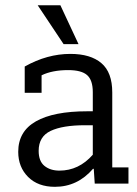

<svg xmlns="http://www.w3.org/2000/svg" viewBox="-20 -699 521 731"><path d="M74.1 -445.7Q159.3 -493.8 248.1 -493.8Q324.7 -493.8 366 -458.6Q407.4 -423.5 407.4 -346.9V-61.7H469.1V0H340.7L337 -55.6L334.6 -56.8Q275.3 12.3 188.9 12.3Q124.7 12.3 87 -25.3Q49.4 -63 49.4 -121Q49.4 -198.8 116.7 -237Q184 -275.3 312.3 -275.3H333.3V-348.1Q333.3 -393.8 311.7 -413Q290.1 -432.1 239.5 -432.1Q179 -432.1 138.3 -412.3V-345.7H74.1ZM303.7 -222.2Q218.5 -222.2 172.8 -200.6Q127.2 -179 127.2 -124.7Q127.2 -85.2 149.4 -67.3Q171.6 -49.4 206.2 -49.4Q280.2 -49.4 333.3 -109.9V-222.2ZM279 -530.9H222.2L123.5 -679H209.9Z"/></svg>

Font: Slabo 27px
Style: Regular
Weight: 400
Version: Version 1.02 Build 003a